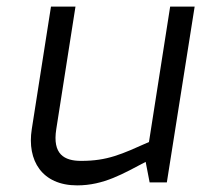

<svg xmlns="http://www.w3.org/2000/svg" viewBox="-20 -551 608 580"><path d="M76 -161C61 -66 107 9 213 9C294 9 353 -27 420 -62L432 0H484L568 -531H494L430 -122C347 -85 305 -65 225 -65C174 -65 138 -85 150 -161L208 -531H134Z"/></svg>

Font: Exo
Style: Regular Italic
Weight: 400
Designer: Natanael Gama
Version: Version 1.00